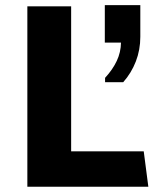

<svg xmlns="http://www.w3.org/2000/svg" viewBox="-20 -710 640 730"><path d="M84 0V-686H250.5V-134.5H526.5L544 0ZM379.5 -397.5V-414Q408.5 -445.5 424 -478.5Q439.5 -511.5 440 -548H378.5V-690.5H513.5V-570Q513.5 -520.5 496.5 -476.5Q479.5 -432.5 448.5 -397.5Z"/></svg>

Font: Chivo Mono Medium
Style: Regular
Weight: 500
Monospace: yes
Designer: Hector Gatti
Foundry: Omnibus-Type
Version: Version 1.008